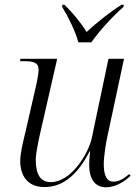

<svg xmlns="http://www.w3.org/2000/svg" viewBox="-20 -786 592 816"><path d="M313 -606H368C403 -655 455 -713 505 -757L506 -766H497C440 -730 388 -687 348 -650C322 -692 291 -729 254 -766H245L244 -757C268 -718 301 -653 313 -606ZM430 10C473 10 511 -16 535 -39L529 -46C506 -27 487 -14 461 -14C433 -14 421 -42 421 -88C421 -121 430 -178 437 -209L507 -536H441L370 -199C356 -134 283 -12 196 -12C151 -12 132 -46 132 -107C132 -136 145 -195 154 -234L223 -536H67L65 -526H79C122 -526 144 -521 144 -489C144 -476 138 -441 132 -416L87 -220C78 -183 66 -135 66 -102C66 -43 94 9 169 9C253 9 313 -50 361 -143H363C360 -117 359 -97 359 -84C359 -29 382 10 430 10Z"/></svg>

Font: Noto Serif Display Light
Style: Italic
Weight: 300
Italic angle: -12°
Designer: Monotype Design Team
Foundry: Monotype Imaging Inc.
Version: Version 2.009